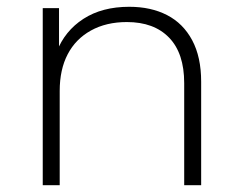

<svg xmlns="http://www.w3.org/2000/svg" viewBox="-20 -546 713 566"><path d="M361 -526Q425 -526 472.5 -501.5Q520 -477 546.5 -427.5Q573 -378 573 -305V0H523V-301Q523 -389 478.5 -435Q434 -481 354 -481Q293 -481 248 -456Q203 -431 179.5 -386Q156 -341 156 -278V0H106V-522H154V-377L147 -393Q171 -455 226 -490.5Q281 -526 361 -526Z"/></svg>

Font: MOST Montserrat Light
Style: Regular
Weight: 300
Designer: Julieta Ulanovsky
Foundry: Julieta Ulanovsky
Version: Version 8.000;March 11, 2024;FontCreator 15.0.0.2926 64-bit